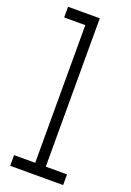

<svg xmlns="http://www.w3.org/2000/svg" viewBox="-168 -947 694 1016"><g transform="rotate(20 179.0 -439.0)"><path d="M328.1 8.3H29.8V-51.8H148.9V-827.1H29.8V-887.2H208.5V-51.8H328.1Z"/></g></svg>

Font: Ignotum
Style: Regular
Weight: 400
Designer: GGBot
Version: 0.10